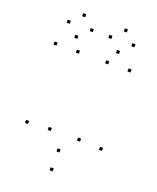

<svg xmlns="http://www.w3.org/2000/svg" viewBox="-176 -1068 971 1191"><g transform="rotate(20 310.0 -472.5)"><path d="M223.4 -209.8V-229.8H203.4V-209.8ZM223.4 -720V-740H203.4V-720ZM75.8 -720V-740H55.8V-720ZM75.8 -202.4V-222.4H55.8V-202.4ZM320 21.5V1.5H300V21.5ZM564.2 -202.4V-222.4H544.2V-202.4ZM564.2 -720V-740H544.2V-720ZM416.6 -720V-740H396.6V-720ZM416.6 -209.8V-229.8H396.6V-209.8ZM320 -103.2V-123.2H300V-103.2ZM258.5 -875.1V-895.1H238.5V-875.1ZM182.8 -945.8V-965.8H162.8V-945.8ZM106.7 -875.1V-895.1H86.7V-875.1ZM182.8 -803.2V-823.2H162.8V-803.2ZM533.3 -875.1V-895.1H513.3V-875.1ZM457.7 -945.8V-965.8H437.7V-945.8ZM381.5 -875.1V-895.1H361.5V-875.1ZM457.7 -803.2V-823.2H437.7V-803.2Z"/></g></svg>

Font: Monaspace Neon Dots Var
Style: Regular
Weight: 400
Designer: Riley Cran and the Lettermatic Team
Version: Version 1.100 (Monaspace Neon Dots)